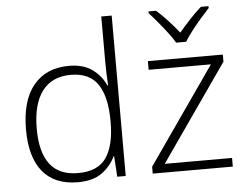

<svg xmlns="http://www.w3.org/2000/svg" viewBox="-53 -830 1163 906"><g transform="rotate(-5 528.0 -377.0)"><path d="M280.3 9.8Q171.4 9.8 114.5 -58.6Q57.6 -127 57.6 -258.8Q57.6 -396.5 117.7 -468.8Q177.7 -541 285.2 -541Q353.5 -541 396 -510Q438.5 -479 458 -433.6H461.9Q460 -459.5 459 -489Q458 -518.6 458 -543.9V-759.8H507.3V0H467.3L460.9 -97.2H458Q438 -53.2 395.5 -21.7Q353 9.8 280.3 9.8ZM285.6 -33.2Q379.4 -33.2 418.9 -91.6Q458.5 -149.9 458.5 -258.3V-266.1Q458.5 -378.4 418.9 -438.2Q379.4 -498 290 -498Q201.2 -498 154.8 -436.5Q108.4 -375 108.4 -257.8Q108.4 -147 151.9 -90.1Q195.3 -33.2 285.6 -33.2ZM1014.6 0H635.3V-32.7L953.6 -489.7H658.7V-530.8H1013.7V-497.1L695.8 -41H1014.6ZM799.3 -606Q787.1 -627 766.4 -654.3Q745.6 -681.6 723.1 -708.5Q700.7 -735.4 682.1 -755.4V-764.2H717.8Q745.1 -740.2 772.9 -709.7Q800.8 -679.2 822.8 -651.4Q846.2 -679.2 874.5 -709.7Q902.8 -740.2 930.2 -764.2H966.3V-755.4Q947.8 -735.4 924.3 -708.5Q900.9 -681.6 879.9 -654.3Q858.9 -627 846.7 -606Z"/></g></svg>

Font: Open Sans Light
Style: Regular
Weight: 300
Designer: Monotype Design Team
Foundry: Monotype Imaging Inc.
Version: Version 3.000; ttfautohint (v1.8.4)